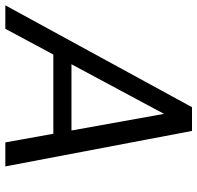

<svg xmlns="http://www.w3.org/2000/svg" viewBox="-45 -710 740 720"><g transform="rotate(90 325.0 -350.0)"><path d="M-15 0 367 -700H456L589 0H499L392 -595L73 0ZM135 -180 171 -248H488L500 -180Z"/></g></svg>

Font: DM Sans 9pt
Style: Italic
Weight: 400
Italic angle: -10°
Designer: Colophon Foundry, Jonny Pinhorn
Foundry: Colophon Foundry
Version: Version 4.004